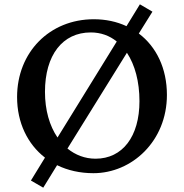

<svg xmlns="http://www.w3.org/2000/svg" viewBox="-20 -790 850 888"><path d="M412 11C590 11 752 -137 752 -351C752 -474 703 -574 622 -635L685 -736L627 -770L565 -669C520 -690 469 -701 414 -701C209 -701 59 -548 59 -341C59 -222 108 -123 188 -61L123 45L180 78L244 -26C293 -2 350 11 412 11ZM188 -365C188 -535 269 -640 400 -640C446 -640 487 -625 520 -598L246 -154C209 -208 188 -281 188 -365ZM292 -103 567 -546C604 -490 625 -413 625 -322C625 -159 547 -56 422 -56C373 -56 329 -73 292 -103Z"/></svg>

Font: TPK Tissa Web Medium
Style: Regular
Weight: 500
Designer: Jacques Le Bailly, Suppakit Chalermlarp | Katatrad Co.,Ltd.
Foundry: Jacques Le Bailly, Cadson Demak Co.,Ltd.
Version: Version 5.000;Glyphs 3.1.2 (3151)